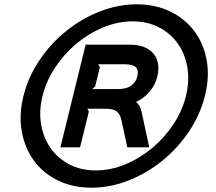

<svg xmlns="http://www.w3.org/2000/svg" viewBox="-20 -845 1000 890"><path d="M930 -401Q908 -313 856 -235.5Q804 -158 732.5 -100Q661 -42 576 -8.5Q491 25 404 25Q317 25 248.5 -8.5Q180 -42 137.5 -100Q95 -158 81 -235.5Q67 -313 89 -401Q111 -489 163 -566Q215 -643 286 -700.5Q357 -758 442 -791.5Q527 -825 614 -825Q701 -825 769.5 -791.5Q838 -758 881 -700.5Q924 -643 938 -566Q952 -489 930 -401ZM842 -400Q859 -469 848.5 -532Q838 -595 804.5 -642.5Q771 -690 717.5 -718Q664 -746 595 -746Q526 -746 458.5 -718Q391 -690 334 -642.5Q277 -595 235.5 -532Q194 -469 177 -400Q160 -331 170.5 -268.5Q181 -206 214.5 -158.5Q248 -111 301.5 -83Q355 -55 424 -55Q493 -55 560.5 -83Q628 -111 685 -158.5Q742 -206 783.5 -268.5Q825 -331 842 -400ZM672 -162H570L543 -288Q537 -316 521 -328.5Q505 -341 469 -341H385L392 -328L351 -162H260L377 -638H583Q615 -638 642 -629Q669 -620 687 -601.5Q705 -583 711.5 -555Q718 -527 709 -489Q700 -450 671.5 -418Q643 -386 611 -373Q629 -357 636 -328ZM616 -489Q624 -520 609.5 -533.5Q595 -547 561 -547H435L443 -534L421 -444L407 -432H527Q567 -432 589 -449Q611 -466 616 -489Z"/></svg>

Font: TypoPRO Sinkin Sans
Style: 600 SemiBold Italic
Weight: 600
Italic angle: -112°
Designer: Keith Bates
Foundry: K-Type
Version: Sinkin Sans (version 1.0)  by Keith Bates   •   © 2014   www